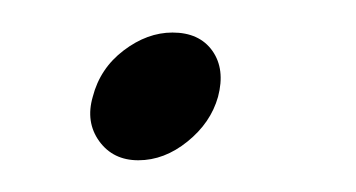

<svg xmlns="http://www.w3.org/2000/svg" viewBox="-20 -92 219 118"><path d="M65 6.5Q49.5 6.5 41 -5.2Q32.5 -17 37 -32.5Q41.5 -50 56 -61Q70.5 -72 86 -72Q102.5 -72 110.5 -60.8Q118.5 -49.5 114 -32.5Q109.5 -16.5 95.2 -5Q81 6.5 65 6.5Z"/></svg>

Font: Fraunces 72pt S100 Thin
Style: Italic
Weight: 100
Italic angle: -16°
Version: Version 1.000; ttfautohint (v1.8.3)